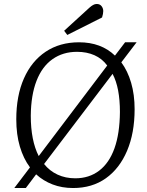

<svg xmlns="http://www.w3.org/2000/svg" viewBox="-20 -933 742 967"><path d="M52 14 131 -90Q98 -134 80 -195Q62 -256 62 -332Q62 -451 100.5 -538Q139 -625 210 -672.5Q281 -720 378 -720Q489 -720 559 -653L610 -720H668L591 -619Q623 -576 640.5 -516Q658 -456 658 -383Q658 -263 620 -173.5Q582 -84 513 -35Q444 14 348 14Q292 14 245 -4Q198 -22 162 -55L110 14ZM359 -35Q429 -35 479.5 -73.5Q530 -112 556.5 -186Q583 -260 584 -369Q584 -429 575 -477Q566 -525 547 -561L202 -107Q230 -72 270 -53.5Q310 -35 359 -35ZM175 -147 520 -603Q494 -638 455.5 -655Q417 -672 368 -672Q297 -672 244.5 -635Q192 -598 164 -526Q136 -454 135 -350Q135 -288 145 -237Q155 -186 175 -147ZM430 -894Q440 -903 449 -908Q458 -913 467 -913Q483 -913 491.5 -902Q500 -891 500 -877Q500 -871 498.5 -862.5Q497 -854 494 -845L319 -757L303 -778Z"/></svg>

Font: Literata 24pt Light
Style: Italic
Weight: 300
Italic angle: -2°
Designer: Latin by Veronika Burian and Jose Scaglione. Greek by Irene Vlachou. Cyrillic by Vera Evstafieva
Foundry: TypeTogether
Version: Version 3.103;gftools[0.9.29]